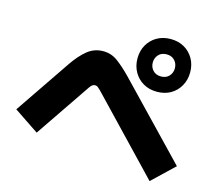

<svg xmlns="http://www.w3.org/2000/svg" viewBox="-112 -959 1225 1091"><g transform="rotate(15 500.0 -413.5)"><path d="M983 -130 855 -8 451 -431Q443 -439 434.5 -446.5Q426 -454 416 -454Q406 -454 399 -448.5Q392 -443 385 -433L164 -108L18 -206L239 -531Q277 -587 317.5 -620Q358 -653 411 -653Q458 -653 496 -625Q534 -597 577 -553ZM763 -509Q718 -509 683 -529Q648 -549 628 -584.5Q608 -620 608 -664Q608 -709 628 -744Q648 -779 683 -799Q718 -819 763 -819Q809 -819 843.5 -799Q878 -779 898 -744Q918 -709 918 -664Q918 -620 898 -584.5Q878 -549 843.5 -529Q809 -509 763 -509ZM763 -599Q793 -599 810.5 -618Q828 -637 828 -664Q828 -691 810.5 -710Q793 -729 763 -729Q733 -729 715.5 -710Q698 -691 698 -664Q698 -637 715.5 -618Q733 -599 763 -599Z"/></g></svg>

Font: Murecho Thin Black
Style: Regular
Weight: 900
Version: Version 1.010